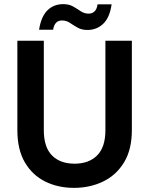

<svg xmlns="http://www.w3.org/2000/svg" viewBox="-20 -897 721 929"><path d="M338 12Q261 12 199 -18.5Q137 -49 100.5 -111Q64 -173 64 -268V-700H192V-267Q192 -185 231.5 -145Q271 -105 341 -105Q410 -105 450 -145Q490 -185 490 -267V-700H618V-268Q618 -173 580 -111Q542 -49 478.5 -18.5Q415 12 338 12ZM403 -752Q375 -752 355 -763.5Q335 -775 318 -786.5Q301 -798 280 -798Q244 -798 237 -753H169Q179 -817 209.5 -847Q240 -877 286 -877Q314 -877 334 -865.5Q354 -854 371 -842.5Q388 -831 409 -831Q426 -831 437.5 -842Q449 -853 452 -876H520Q511 -812 479.5 -782Q448 -752 403 -752Z"/></svg>

Font: Firefly Display
Style: Bold
Weight: 700
Designer: Colophon Foundry, Jonny Pinhorn
Foundry: Colophon Foundry
Version: Version 1.200; ttfautohint (v1.8.3)